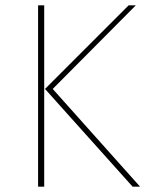

<svg xmlns="http://www.w3.org/2000/svg" viewBox="-20 -701 550 721"><path d="M146 -681V0H123V-681ZM490 -681 178 -367 506 0H478L149 -367L463 -681Z"/></svg>

Font: FiraGO Thin
Style: Regular
Weight: 100
Designer: bBox Type
Foundry: bBox Type GmbH
Version: Version 1.001;PS 001.001;hotconv 1.0.88;makeotf.lib2.5.64775